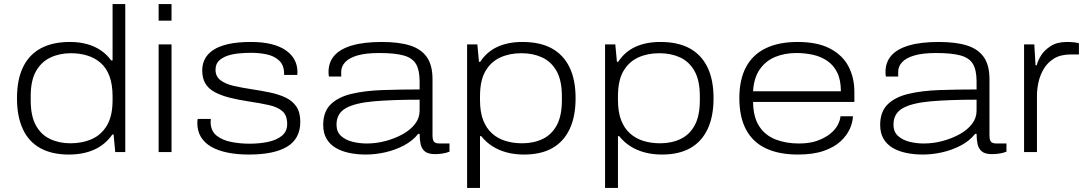

<svg xmlns="http://www.w3.org/2000/svg" viewBox="-20 -743 5313 938"><path d="M316 12Q233 12 176.5 -19.5Q120 -51 91.5 -112.5Q63 -174 63 -263Q63 -354 92.5 -415Q122 -476 179.5 -507Q237 -538 321 -538Q366 -538 403.5 -528Q441 -518 471 -498Q501 -478 523 -448H530V-723H592V0H543L535 -86H529Q494 -36 440.5 -12Q387 12 316 12ZM324 -43Q383 -43 429.5 -64Q476 -85 503 -131Q530 -177 530 -254V-272Q530 -330 515 -370.5Q500 -411 472 -435.5Q444 -460 407 -471.5Q370 -483 327 -483Q271 -483 226.5 -462Q182 -441 156 -395.5Q130 -350 130 -273V-253Q130 -177 155 -131Q180 -85 224.5 -64Q269 -43 324 -43Z M755 -642V-723H818V-642ZM755 0V-526H818V0Z M1196 12Q1138 12 1091.5 2.5Q1045 -7 1012 -26Q979 -45 961.5 -74Q944 -103 944 -142Q944 -147 944.5 -152.5Q945 -158 946 -162H1010Q1010 -160 1009.5 -155.5Q1009 -151 1009 -148Q1009 -104 1037.5 -81Q1066 -58 1109.5 -49.5Q1153 -41 1198 -41Q1249 -41 1290.5 -50Q1332 -59 1357.5 -80Q1383 -101 1383 -137Q1383 -179 1360 -199.5Q1337 -220 1294.5 -229.5Q1252 -239 1192 -248Q1139 -256 1097.5 -267Q1056 -278 1026.5 -294.5Q997 -311 982.5 -336.5Q968 -362 968 -399Q968 -430 981 -455Q994 -480 1021.5 -498.5Q1049 -517 1094.5 -527.5Q1140 -538 1206 -538Q1265 -538 1307.5 -527Q1350 -516 1378 -496Q1406 -476 1419.5 -449.5Q1433 -423 1433 -393Q1433 -389 1433 -386Q1433 -383 1432 -377H1368V-382Q1368 -424 1344.5 -446.5Q1321 -469 1284.5 -477Q1248 -485 1207 -485Q1177 -485 1146 -482Q1115 -479 1089.5 -470Q1064 -461 1048.5 -445Q1033 -429 1033 -402Q1033 -369 1058 -350.5Q1083 -332 1123.5 -323Q1164 -314 1210 -307Q1257 -300 1299.5 -291Q1342 -282 1375 -266.5Q1408 -251 1427.5 -223Q1447 -195 1447 -148Q1447 -106 1430.5 -75.5Q1414 -45 1382 -26Q1350 -7 1303.5 2.5Q1257 12 1196 12Z M1767 12Q1724 12 1686 4Q1648 -4 1619.5 -21Q1591 -38 1575 -65.5Q1559 -93 1559 -133Q1559 -197 1595.5 -233Q1632 -269 1697.5 -284.5Q1763 -300 1848.5 -303Q1934 -306 2030 -306V-345Q2030 -400 2012.5 -430Q1995 -460 1952 -472Q1909 -484 1832 -484Q1767 -484 1726 -472Q1685 -460 1666 -439Q1647 -418 1647 -393V-369H1587Q1586 -374 1585.5 -379Q1585 -384 1585 -391Q1585 -439 1613.5 -471.5Q1642 -504 1700 -521Q1758 -538 1845 -538Q1928 -538 1982.5 -521Q2037 -504 2065 -464.5Q2093 -425 2093 -356V-82Q2093 -60 2100 -51Q2107 -42 2128 -42H2176V-2Q2158 5 2139 7.5Q2120 10 2106 10Q2072 10 2056 -3Q2040 -16 2035 -38.5Q2030 -61 2030 -89H2023Q1996 -55 1953.5 -32.5Q1911 -10 1862.5 1Q1814 12 1767 12ZM1772 -42Q1819 -42 1865 -54.5Q1911 -67 1948.5 -88Q1986 -109 2008 -138Q2030 -167 2030 -202V-256Q1897 -256 1806 -248Q1715 -240 1669.5 -214.5Q1624 -189 1624 -134Q1624 -99 1646 -79Q1668 -59 1702 -50.5Q1736 -42 1772 -42Z M2262 175V-526H2312L2320 -441H2326Q2359 -491 2411 -514.5Q2463 -538 2532 -538Q2618 -538 2675 -507Q2732 -476 2762 -415Q2792 -354 2792 -263Q2792 -174 2763 -112.5Q2734 -51 2678.5 -19.5Q2623 12 2540 12Q2494 12 2455 1.5Q2416 -9 2385 -29Q2354 -49 2331 -78H2325V175ZM2531 -43Q2587 -43 2631 -64Q2675 -85 2700 -131Q2725 -177 2725 -253V-273Q2725 -350 2699 -396Q2673 -442 2628.5 -462.5Q2584 -483 2527 -483Q2469 -483 2423.5 -462Q2378 -441 2351.5 -395.5Q2325 -350 2325 -272V-254Q2325 -196 2340.5 -156Q2356 -116 2384 -91Q2412 -66 2449.5 -54.5Q2487 -43 2531 -43Z M2936 175V-526H2986L2994 -441H3000Q3033 -491 3085 -514.5Q3137 -538 3206 -538Q3292 -538 3349 -507Q3406 -476 3436 -415Q3466 -354 3466 -263Q3466 -174 3437 -112.5Q3408 -51 3352.5 -19.5Q3297 12 3214 12Q3168 12 3129 1.5Q3090 -9 3059 -29Q3028 -49 3005 -78H2999V175ZM3205 -43Q3261 -43 3305 -64Q3349 -85 3374 -131Q3399 -177 3399 -253V-273Q3399 -350 3373 -396Q3347 -442 3302.5 -462.5Q3258 -483 3201 -483Q3143 -483 3097.5 -462Q3052 -441 3025.5 -395.5Q2999 -350 2999 -272V-254Q2999 -196 3014.5 -156Q3030 -116 3058 -91Q3086 -66 3123.5 -54.5Q3161 -43 3205 -43Z M3878 12Q3786 12 3722 -18Q3658 -48 3625 -109.5Q3592 -171 3592 -263Q3592 -354 3624.5 -415Q3657 -476 3720.5 -507Q3784 -538 3877 -538Q3974 -538 4035.5 -505.5Q4097 -473 4125.5 -418Q4154 -363 4154 -294V-245H3659Q3660 -170 3689.5 -125.5Q3719 -81 3769.5 -61.5Q3820 -42 3883 -42Q3937 -42 3974.5 -56Q4012 -70 4036.5 -90Q4061 -110 4073 -133Q4085 -156 4086 -175H4147Q4146 -145 4131.5 -113Q4117 -81 4086.5 -52.5Q4056 -24 4004.5 -6Q3953 12 3878 12ZM3659 -297H4088Q4088 -353 4070 -389Q4052 -425 4021 -446Q3990 -467 3951 -475.5Q3912 -484 3871 -484Q3814 -484 3767.5 -465Q3721 -446 3692 -404.5Q3663 -363 3659 -297Z M4488 12Q4445 12 4407 4Q4369 -4 4340.5 -21Q4312 -38 4296 -65.5Q4280 -93 4280 -133Q4280 -197 4316.5 -233Q4353 -269 4418.5 -284.5Q4484 -300 4569.5 -303Q4655 -306 4751 -306V-345Q4751 -400 4733.5 -430Q4716 -460 4673 -472Q4630 -484 4553 -484Q4488 -484 4447 -472Q4406 -460 4387 -439Q4368 -418 4368 -393V-369H4308Q4307 -374 4306.5 -379Q4306 -384 4306 -391Q4306 -439 4334.5 -471.5Q4363 -504 4421 -521Q4479 -538 4566 -538Q4649 -538 4703.5 -521Q4758 -504 4786 -464.5Q4814 -425 4814 -356V-82Q4814 -60 4821 -51Q4828 -42 4849 -42H4897V-2Q4879 5 4860 7.5Q4841 10 4827 10Q4793 10 4777 -3Q4761 -16 4756 -38.5Q4751 -61 4751 -89H4744Q4717 -55 4674.5 -32.5Q4632 -10 4583.5 1Q4535 12 4488 12ZM4493 -42Q4540 -42 4586 -54.5Q4632 -67 4669.5 -88Q4707 -109 4729 -138Q4751 -167 4751 -202V-256Q4618 -256 4527 -248Q4436 -240 4390.5 -214.5Q4345 -189 4345 -134Q4345 -99 4367 -79Q4389 -59 4423 -50.5Q4457 -42 4493 -42Z M4983 0V-526H5033L5039 -424H5045Q5049 -444 5065 -470.5Q5081 -497 5112.5 -517.5Q5144 -538 5192 -538Q5208 -538 5224 -536.5Q5240 -535 5251 -532V-477H5212Q5162 -477 5130 -457.5Q5098 -438 5079.5 -407Q5061 -376 5053.5 -341.5Q5046 -307 5046 -277V0Z"/></svg>

Font: Archivo Expanded ExtraLight
Style: Regular
Weight: 250
Width: 7
Designer: Hector Gatti
Foundry: Omnibus-Type
Version: Version 2.001